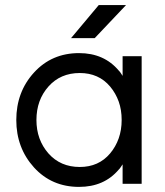

<svg xmlns="http://www.w3.org/2000/svg" viewBox="-20 -720 647 752"><path d="M258.3 -570.7H351L473.7 -700.2H366.8ZM460.2 -500V-422.8Q456.5 -428.2 453.2 -433.6Q449.8 -439 445.2 -443.5Q387.5 -512 289.7 -512Q182.7 -512 113.3 -436Q43.8 -360 43.8 -250Q43.8 -140.8 113.3 -64Q182.7 12 289.7 12Q387.7 12 445 -55.7Q449.7 -60.2 453 -65.6Q456.3 -71 460.2 -76.3V0H534.8V-500ZM292.5 -434Q366.5 -434 411.2 -381.2Q433.3 -354.7 444.9 -322.3Q456.5 -290 456.5 -250Q456.5 -211 444.9 -178.2Q433.3 -145.3 411.2 -119Q366.5 -66 292.5 -66Q216.8 -66 169.8 -119Q122.7 -172.7 122.7 -250Q122.7 -328.2 169.8 -381.2Q216.8 -434 292.5 -434Z"/></svg>

Font: Unageo Variable
Style: Regular
Weight: 300
Designer: Richard Sepsi
Foundry: Richard Sepsi
Version: Version 2.200